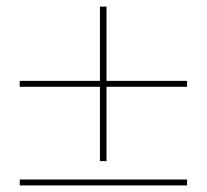

<svg xmlns="http://www.w3.org/2000/svg" viewBox="-20 -655 629 584"><path d="M284 -635H304V-165H284ZM40 -391V-409H549V-391ZM40 -91V-109H549V-91Z"/></svg>

Font: Poppins Variable
Style: Regular
Weight: 100
Designer: Jonny Pinhorn
Foundry: Indian Type Foundry
Version: Version 6.000